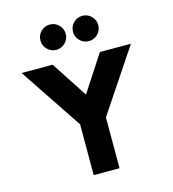

<svg xmlns="http://www.w3.org/2000/svg" viewBox="-152 -1226 1213 1350"><g transform="rotate(-15 455.0 -551.5)"><path d="M271 -1076Q298 -1103 336 -1103Q374 -1103 401 -1076Q428 -1049 428 -1011Q428 -973 401 -946Q374 -919 336 -919Q298 -919 271 -946Q244 -973 244 -1011Q244 -1049 271 -1076ZM508 -1076Q535 -1103 573 -1103Q611 -1103 638 -1076Q665 -1049 665 -1011Q665 -973 638 -946Q611 -919 573 -919Q535 -919 508 -946Q481 -973 481 -1011Q481 -1049 508 -1076ZM57 -825H283L455 -561L627 -825H853L549 -370V0H361V-370Z"/></g></svg>

Font: Hussar
Style: BoldWeb
Weight: 700
Foundry: Cannot Into Space Fonts
Version: Version 2.00